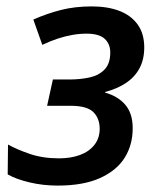

<svg xmlns="http://www.w3.org/2000/svg" viewBox="-20 -569 491 599"><path d="M160 10Q114 10 72 0Q30 -10 4 -25L5 -118Q32 -103 72.5 -89Q113 -75 164 -75Q201 -75 229.5 -85.5Q258 -96 274.5 -117Q291 -138 291 -167Q291 -200 271 -219.5Q251 -239 200 -239H127L145 -321H196Q231 -321 260 -327.5Q289 -334 306.5 -352.5Q324 -371 324 -405Q324 -432 306.5 -448Q289 -464 250 -464Q228 -464 205.5 -460Q183 -456 160 -448.5Q137 -441 112 -429L84 -508Q127 -527 170.5 -538Q214 -549 266 -549Q316 -549 352.5 -535Q389 -521 409.5 -492.5Q430 -464 430 -421Q430 -384 415.5 -356.5Q401 -329 373.5 -310.5Q346 -292 308 -282V-280Q348 -269 371 -242Q394 -215 394 -169Q394 -117 369 -77Q344 -37 292 -13.5Q240 10 160 10Z"/></svg>

Font: Noto Sans Display Medium
Style: Italic
Weight: 500
Italic angle: -12°
Designer: Monotype Design Team
Foundry: Monotype Imaging Inc.
Version: Version 2.003